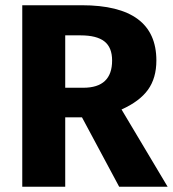

<svg xmlns="http://www.w3.org/2000/svg" viewBox="-20 -713 660 733"><path d="M435 0 293 -265H229V0H65V-693H292Q577 -693 577 -482Q577 -415 545 -370.5Q513 -326 444 -295L620 0ZM229 -578V-378H298Q408 -378 408 -482Q408 -532 378.5 -555Q349 -578 288 -578Z"/></svg>

Font: FiraGO
Style: Bold
Weight: 700
Designer: bBox Type
Foundry: bBox Type GmbH
Version: Version 1.001;PS 001.001;hotconv 1.0.88;makeotf.lib2.5.64775